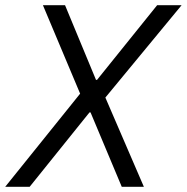

<svg xmlns="http://www.w3.org/2000/svg" viewBox="-45 -718 718 738"><path d="M360 -343 653 -698H559L328 -411H324L205 -698H120L263 -358L-25 0H69L299 -286H303L423 0H508Z"/></svg>

Font: Braiins Sans
Style: Italic
Weight: 400
Italic angle: -11.31°
Designer: Mike Abbink, Paul van der Laan, Pieter van Rosmalen, Jiri Chlebus, Lubos Buracinsky
Foundry: Bold Monday, Sudetype
Version: Version 1.000;hotconv 1.0.109;makeotfexe 2.5.65596